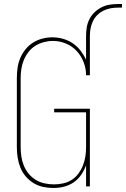

<svg xmlns="http://www.w3.org/2000/svg" viewBox="-20 -929 628 957"><path d="M246 8Q220 8 194.5 2.5Q169 -3 147 -16.5Q125 -30 108 -50Q91 -70 81.5 -94Q72 -118 68 -143.5Q64 -169 64 -195V-540Q64 -565 67.5 -590.5Q71 -616 81 -639.5Q91 -663 107 -683Q123 -703 144.5 -716.5Q166 -730 191 -736.5Q216 -743 241 -743Q268 -743 294.5 -735.5Q321 -728 343 -713Q365 -698 381.5 -676.5Q398 -655 409 -631V-750Q409 -771 412.5 -792.5Q416 -814 425.5 -833Q435 -852 450.5 -867Q466 -882 485 -892Q504 -902 525.5 -905.5Q547 -909 568 -909H588V-891H568Q549 -891 530.5 -887.5Q512 -884 495 -875.5Q478 -867 464.5 -853.5Q451 -840 443 -823Q435 -806 431.5 -787.5Q428 -769 428 -750V-554H409Q409 -587 397 -618.5Q385 -650 362.5 -674.5Q340 -699 308.5 -712Q277 -725 244 -725Q221 -725 198.5 -719Q176 -713 156.5 -701Q137 -689 122.5 -670.5Q108 -652 99 -630.5Q90 -609 86.5 -586Q83 -563 83 -540V-195Q83 -171 86.5 -148Q90 -125 99 -103Q108 -81 123.5 -62.5Q139 -44 159 -32Q179 -20 202.5 -15Q226 -10 249 -10Q272 -10 295 -15Q318 -20 337.5 -32.5Q357 -45 371 -64Q385 -83 393.5 -104.5Q402 -126 405.5 -149Q409 -172 409 -195V-369H250V-387H428V0H409V-105Q400 -80 384.5 -57.5Q369 -35 347 -20Q325 -5 299 1.5Q273 8 246 8Z"/></svg>

Font: Iosevka Curly Thin
Style: Regular
Weight: 100
Monospace: yes
Designer: Belleve Invis
Foundry: Belleve Invis
Version: Version 22.1.2; ttfautohint (v1.8.4)